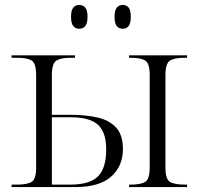

<svg xmlns="http://www.w3.org/2000/svg" viewBox="-20 -761 826 781"><path d="M479 -644Q465 -644 455.5 -654.5Q446 -665 446 -693Q446 -720 455.5 -730.5Q465 -741 479 -741Q494 -741 503 -730.5Q512 -720 512 -693Q512 -665 503 -654.5Q494 -644 479 -644ZM302 -644Q288 -644 278.5 -654.5Q269 -665 269 -693Q269 -720 278.5 -730.5Q288 -741 302 -741Q317 -741 326.5 -730.5Q336 -720 336 -693Q336 -665 326.5 -654.5Q317 -644 302 -644ZM27 0V-10H48Q90 -10 108.5 -21Q127 -32 127 -80V-455Q127 -503 109 -514.5Q91 -526 51 -526H27V-536H285V-526H265Q228 -526 209.5 -514.5Q191 -503 191 -455V-294H270Q327 -294 375 -283.5Q423 -273 451.5 -243Q480 -213 480 -155Q480 -85 432 -42.5Q384 0 286 0ZM505 0V-10H512Q553 -10 571 -21.5Q589 -33 589 -80V-455Q589 -503 571 -514.5Q553 -526 512 -526H505V-536H741V-526H730Q690 -526 671.5 -514.5Q653 -503 653 -456V-80Q653 -32 671.5 -21Q690 -10 733 -10H741V0ZM264 -10Q345 -10 378.5 -43.5Q412 -77 412 -153Q412 -223 378.5 -253.5Q345 -284 268 -284H191V-10Z"/></svg>

Font: Noto Serif Display Light
Style: Regular
Weight: 300
Designer: Monotype Design Team
Foundry: Monotype Imaging Inc.
Version: Version 2.009